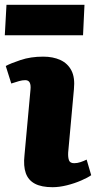

<svg xmlns="http://www.w3.org/2000/svg" viewBox="-23 -766 402 800"><path d="M104 -392Q106 -411 101 -421.5Q96 -432 82 -432Q70 -432 56 -428Q42 -424 24 -418L1 -491Q21 -502 63 -516Q105 -530 157 -530Q198 -530 228.5 -516Q259 -502 274.5 -472.5Q290 -443 285 -394L261 -130Q260 -110 264.5 -98Q269 -86 286 -86Q299 -86 312.5 -90.5Q326 -95 338 -101L357 -36Q343 -26 315.5 -14Q288 -2 256 6Q224 14 196 14Q150 14 122.5 -0.5Q95 -15 84.5 -44.5Q74 -74 79 -119ZM4 -746H329L323 -619H-3Z"/></svg>

Font: Literata 18pt ExtraBold
Style: Italic
Weight: 800
Italic angle: -2°
Designer: Latin by Veronika Burian and Jose Scaglione. Greek by Irene Vlachou. Cyrillic by Vera Evstafieva
Foundry: TypeTogether
Version: Version 3.103;gftools[0.9.29]